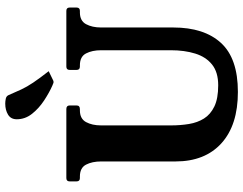

<svg xmlns="http://www.w3.org/2000/svg" viewBox="-120 -820 950 751"><g transform="rotate(-90 355.5 -444.0)"><path d="M689 -660Q702 -660 702 -647V-620Q702 -607 689 -607H683Q650 -607 637 -583Q624 -559 624 -524V-242Q624 -121 563.5 -55Q503 11 371.9 11Q242 11 171 -53.5Q100 -118 100 -233V-524Q100 -559 87.5 -583Q75 -607 41 -607H35Q22 -607 22 -620V-647Q22 -660 35 -660H305Q319 -660 319 -647V-620Q319 -607 305 -607H300Q267 -607 254 -583Q241 -559 241 -524V-251Q241 -214 246.5 -180.5Q252 -147 268 -121.5Q284 -96 315.1 -81Q346.3 -66 398 -66Q449 -66 479 -90Q509 -114 522 -156Q535 -198 535 -251V-524Q535 -559 522.5 -583Q510 -607 476 -607H471Q458 -607 458 -620V-647Q458 -660 471 -660ZM453 -729 420 -713Q415 -710 411 -710Q407 -710 403.5 -712Q400 -714 396 -715Q369 -727 338.5 -747Q308 -767 286.5 -794Q265 -821 265 -854Q265 -877 283 -888Q301 -899 326 -899Q335 -899 345 -897Q355 -895 359 -887Q371 -859 381.5 -836.5Q392 -814 408.5 -789.5Q425 -765 453 -729Z"/></g></svg>

Font: Young Serif Light
Style: Regular
Weight: 300
Designer: Bastien Sozeau
Foundry: NBR — Bastien Sozeau
Version: Version 5.001